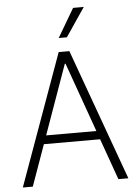

<svg xmlns="http://www.w3.org/2000/svg" viewBox="-61 -983 729 1030"><g transform="rotate(-5 303.0 -468.5)"><path d="M19.5 0 274.4 -707H332L587.9 0H534.2L455.1 -221.7H152.3L73.2 0ZM439 -267.6 305.7 -641.6H301.8L168.5 -267.6ZM372.1 -936.5H429.7L325.2 -782.2H281.2Z"/></g></svg>

Font: Pretendard Std ExtraLight
Style: Regular
Weight: 200
Designer: Base glyphs from Inter by Rasmus Andersson; Hangeul glyphs from Noto Sans CJK(Source Han Sans) by Jang Soo-young and Kan
Foundry: Kil Hyung-jin
Version: Version 1.309